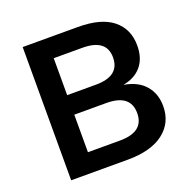

<svg xmlns="http://www.w3.org/2000/svg" viewBox="-119 -777 890 894"><g transform="rotate(-20 326.0 -330.0)"><path d="M85 0V-660.2H357.9Q473.6 -660.2 531.2 -613.3Q588.9 -566.4 588.9 -484.9Q588.9 -422.4 557.1 -384Q525.4 -345.7 467.8 -335V-334Q535.2 -322.3 570.6 -281Q606 -239.7 606 -178.2Q606 -96.2 543.5 -48.1Q481 0 365.2 0ZM203.1 -96.2H361.8Q481 -96.2 481 -189Q481 -282.2 361.8 -282.2H203.1ZM203.1 -378.9H345.2Q463.9 -378.9 463.9 -471.2Q463.9 -562 345.2 -562H203.1Z"/></g></svg>

Font: Human Sans Medium
Style: Regular
Weight: 500
Designer: Tim Radville
Foundry: Continuum
Version: Version 1.000;FEAKit 1.0